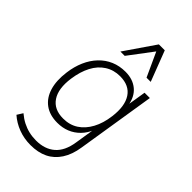

<svg xmlns="http://www.w3.org/2000/svg" viewBox="-276 -827 1101 1101"><g transform="rotate(45 274.0 -276.5)"><path d="M208 188Q155 188 109 170.5Q63 153 28 122L50 87Q75 108 100.5 121Q126 134 153.5 140.5Q181 147 212 147Q282 147 326 109Q370 71 382 -8L402 -134H406Q390 -94 363 -66.5Q336 -39 301.5 -25Q267 -11 226 -11Q164 -11 123.5 -40.5Q83 -70 66.5 -124.5Q50 -179 60 -253Q67 -307 86.5 -351.5Q106 -396 137 -428.5Q168 -461 208 -478Q248 -495 296 -495Q356 -495 395 -462.5Q434 -430 443 -369H439L458 -487H501L425 -10Q415 56 386 100.5Q357 145 312.5 166.5Q268 188 208 188ZM232 -52Q285 -52 324 -77.5Q363 -103 388.5 -150Q414 -197 422 -261Q434 -353 400.5 -404Q367 -455 292 -455Q241 -455 201 -429.5Q161 -404 136.5 -357Q112 -310 103 -246Q90 -154 124 -103Q158 -52 232 -52ZM193 -556 320 -741H368L439 -556H405L338 -702L228 -556Z"/></g></svg>

Font: Nunito Sans 10pt SemiCondensed ExtraLight
Style: Italic
Weight: 250
Width: 4
Italic angle: -9°
Designer: Vernon Adams
Foundry: Vernon Adams
Version: Version 3.101;gftools[0.9.27]